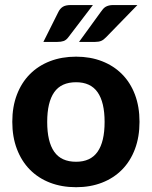

<svg xmlns="http://www.w3.org/2000/svg" viewBox="-20 -754 618 781"><path d="M30 0ZM289.5 -523.5Q347.5 -523.5 395 -505Q442.5 -486.5 476.5 -452.2Q510.5 -418 529 -369Q547.5 -320 547.5 -258.5Q547.5 -197 529 -147.8Q510.5 -98.5 476.5 -64Q442.5 -29.5 395 -11Q347.5 7.5 289.5 7.5Q231 7.5 183.2 -11Q135.5 -29.5 101.5 -64Q67.5 -98.5 48.8 -147.8Q30 -197 30 -258.5Q30 -320 48.8 -369Q67.5 -418 101.5 -452.2Q135.5 -486.5 183.2 -505Q231 -523.5 289.5 -523.5ZM289.5 -96Q348.5 -96 377 -136.8Q405.5 -177.5 405.5 -258Q405.5 -338 377 -378.8Q348.5 -419.5 289.5 -419.5Q229 -419.5 200.5 -378.8Q172 -338 172 -258Q172 -177.5 200.5 -136.8Q229 -96 289.5 -96ZM358 -733.5 258 -602.5Q249.5 -591 239 -587.2Q228.5 -583.5 213 -583.5H156.5L217.5 -705.5Q224.5 -719.5 235.8 -726.5Q247 -733.5 268.5 -733.5ZM539 -733.5 411.5 -602.5Q401.5 -592 391.8 -587.8Q382 -583.5 366.5 -583.5H301.5L390 -705.5Q394.5 -712 399 -717.2Q403.5 -722.5 409.2 -726Q415 -729.5 422.8 -731.5Q430.5 -733.5 441 -733.5Z"/></svg>

Font: Lato Heavy
Style: Regular
Weight: 800
Designer: Lukasz Dziedzic
Foundry: tyPoland Lukasz Dziedzic
Version: Version 2.007; 2014-02-27